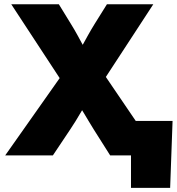

<svg xmlns="http://www.w3.org/2000/svg" viewBox="-20 -748 851 924"><path d="M4.9 0 318.4 -444.8V-293.9L34.2 -727.5H263.2L321.3 -632.8Q337.9 -606 352.3 -579.8Q366.7 -553.7 380.1 -528.6Q393.6 -503.4 407.2 -479H347.7Q362.3 -503.4 376 -528.6Q389.6 -553.7 404.3 -579.8Q418.9 -606 435.5 -632.8L494.6 -727.5H717.8L442.4 -305.7V-446.8L746.1 0H510.3L431.2 -125Q418 -146.5 406.5 -165.5Q395 -184.6 384.3 -202.6Q373.5 -220.7 361.8 -239.3H388.2Q377 -220.7 366.2 -202.6Q355.5 -184.6 344 -165.5Q332.5 -146.5 317.9 -125L234.4 0ZM610.4 156.2V0H563.5V-166H810.5L798.8 156.2Z"/></svg>

Font: Inter 28pt Black
Style: Regular
Weight: 900
Designer: Rasmus Andersson
Foundry: rsms
Version: Version 4.001;git-66647c0bb